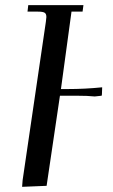

<svg xmlns="http://www.w3.org/2000/svg" viewBox="-20 -722 440 746"><path d="M65.9 3.9 67.9 -22 158.2 -637.2Q160.2 -650.9 160.2 -655.8Q160.2 -668.5 153.3 -672.6Q146.5 -676.8 127.9 -676.8H86.9L89.8 -702.1H304.2L300.8 -676.8H257.8L216.8 -376H243.2Q310.5 -376 377 -382.8L376 -355L375 -350.1L348.1 -347.2Q321.3 -350.1 276.9 -350.1H212.9L161.1 0Z"/></svg>

Font: Dihjauti S
Style: Bold Italic
Weight: 700
Italic angle: -9°
Designer: T. Christopher White
Version: Version 3.0.0